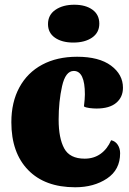

<svg xmlns="http://www.w3.org/2000/svg" viewBox="-20 -770 545 812"><path d="M228 -264Q228 -186 251.5 -142.5Q275 -99 338 -99Q377 -99 405.5 -119.5Q434 -140 450 -177Q468 -173 478 -157.5Q488 -142 488 -122Q488 -52 432.5 -15Q377 22 298 22Q170 22 99 -51Q28 -124 28 -253Q28 -338 62 -400.5Q96 -463 158.5 -496.5Q221 -530 306 -530Q399 -530 449.5 -492.5Q500 -455 500 -399Q500 -359 471.5 -335Q443 -311 388 -311Q375 -311 358.5 -313Q342 -315 335 -320Q339 -352 339 -371Q339 -470 292 -470Q257 -470 242.5 -405.5Q228 -341 228 -264ZM400 -670Q400 -632 369.5 -611Q339 -590 290 -590Q242 -590 212.5 -610.5Q183 -631 183 -668Q183 -707 214.5 -728.5Q246 -750 294 -750Q342 -750 371 -729Q400 -708 400 -670Z"/></svg>

Font: Sansita ExtraBold
Style: Regular
Weight: 800
Designer: Pablo Cosgaya
Foundry: Omnibus-Type
Version: Version 1.006